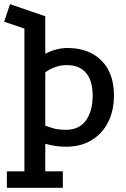

<svg xmlns="http://www.w3.org/2000/svg" viewBox="-48 -685 606 920"><path d="M169 -427Q190 -439 218 -447Q246 -455 276 -455Q377 -455 437.5 -395.5Q498 -336 498 -227Q498 -154 469.5 -98.5Q441 -43 389.5 -12.5Q338 18 269 18Q240 18 215.5 14Q191 10 169 4V136H253V215H-15V136H69V-548L-28 -581L0 -665L169 -607ZM169 -83Q177 -80 203 -71.5Q229 -63 268 -63Q331 -63 363.5 -107.5Q396 -152 396 -227Q396 -298 364.5 -335.5Q333 -373 272 -373Q247 -373 225.5 -366.5Q204 -360 189.5 -351.5Q175 -343 169 -339Z"/></svg>

Font: Podkova SemiBold
Style: Regular
Weight: 600
Designer: Ilya Yudin
Foundry: Cyreal (www.cyreal.org)
Version: Version 2.103